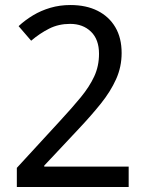

<svg xmlns="http://www.w3.org/2000/svg" viewBox="-20 -744 591 764"><path d="M47 -76 218 -262Q267 -315 301.5 -357Q336 -399 355 -440Q374 -481 374 -530Q374 -587 342 -618Q310 -649 259 -649Q213 -649 175.5 -630Q138 -611 104 -582L54 -640Q80 -664 111.5 -683Q143 -702 180.5 -713Q218 -724 260 -724Q323 -724 368.5 -701Q414 -678 439 -635.5Q464 -593 464 -533Q464 -478 442 -429Q420 -380 381.5 -332Q343 -284 293 -231L156 -85V-81H492V0H47Z"/></svg>

Font: malayalam25
Style: Book
Weight: 400
Designer: Jelle Bosma - Monotype Design Team
Foundry: Monotype Imaging Inc.
Version: Version 2.003